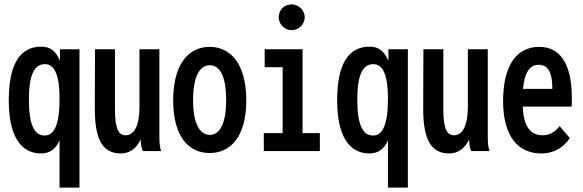

<svg xmlns="http://www.w3.org/2000/svg" viewBox="-20 -690 2665 877"><path d="M252 167H343V-465H254V-412C237 -454 211 -477 169 -477C78 -477 20 -408 20 -231C20 -77 70 10 166 11C204 11 234 -6 252 -49ZM184 -71C139 -71 112 -115 112 -235C112 -357 141 -397 185 -397C224 -397 252 -359 252 -239C252 -114 225 -71 184 -71Z M533 11C572 11 605 -13 623 -54C623 -33 625 -17 632 0H716C708 -23 708 -46 708 -73V-465H617V-200C617 -116 592 -72 554 -72C525 -72 505 -94 505 -191V-465H414L413 -197C412 -36 459 11 533 11Z M938 9C1034 9 1105 -67 1105 -231C1105 -397 1034 -476 938 -476C841 -476 771 -397 771 -231C771 -67 841 9 938 9ZM938 -74C891 -74 862 -128 862 -232C862 -341 892 -392 938 -392C985 -392 1013 -341 1013 -232C1013 -128 985 -74 938 -74Z M1312 -552C1344 -552 1372 -579 1372 -611C1372 -643 1344 -670 1312 -670C1279 -670 1253 -645 1253 -611C1253 -579 1280 -552 1312 -552ZM1185 0H1441V-82H1362V-465H1189V-383H1271V-82H1185Z M1752 167H1843V-465H1754V-412C1737 -454 1711 -477 1669 -477C1578 -477 1520 -408 1520 -231C1520 -77 1570 10 1666 11C1704 11 1734 -6 1752 -49ZM1684 -71C1639 -71 1612 -115 1612 -235C1612 -357 1641 -397 1685 -397C1724 -397 1752 -359 1752 -239C1752 -114 1725 -71 1684 -71Z M2033 11C2072 11 2105 -13 2123 -54C2123 -33 2125 -17 2132 0H2216C2208 -23 2208 -46 2208 -73V-465H2117V-200C2117 -116 2092 -72 2054 -72C2025 -72 2005 -94 2005 -191V-465H1914L1913 -197C1912 -36 1959 11 2033 11Z M2453 11C2507 11 2552 -14 2583 -59L2536 -114C2515 -86 2490 -72 2457 -72C2408 -73 2371 -106 2368 -203H2591C2592 -216 2592 -230 2592 -243C2592 -408 2532 -476 2443 -476C2345 -476 2278 -399 2278 -228C2278 -65 2348 11 2453 11ZM2369 -284C2376 -362 2402 -394 2440 -394C2484 -394 2503 -359 2503 -284Z"/></svg>

Font: Inconsolata Condensed
Style: Bold
Weight: 700
Width: 3
Monospace: yes
Designer: Raph Levien, Cyreal, Brenton Simpson
Foundry: Raph Levien, Cyreal, Google
Version: Version 3.100